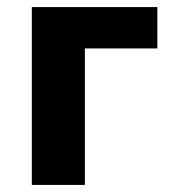

<svg xmlns="http://www.w3.org/2000/svg" viewBox="-20 -523 491 543"><path d="M70 0V-503H425V-386H220V0Z"/></svg>

Font: Nunito Sans 7pt Condensed ExtraBold
Style: Regular
Weight: 800
Width: 3
Designer: Vernon Adams
Foundry: Vernon Adams
Version: Version 3.101;gftools[0.9.27]